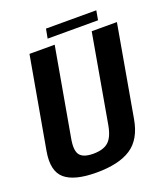

<svg xmlns="http://www.w3.org/2000/svg" viewBox="-140 -866 849 970"><g transform="rotate(-20 284.0 -380.5)"><path d="M213.5 4.5Q94 4.5 43.8 -38.5Q-6.5 -81.5 11.5 -184L98.5 -675H234L150 -200Q139 -139 157.8 -114.8Q176.5 -90.5 230 -90.5Q284 -90.5 311.2 -114.8Q338.5 -139 349.5 -200L433 -675H568.5L482 -184Q464 -81.5 398.5 -38.5Q333 4.5 213.5 4.5ZM211 -716 220.5 -766.5H491L482 -716Z"/></g></svg>

Font: Anybody SemiBold
Style: Italic
Weight: 600
Italic angle: -10°
Designer: Tyler Finck
Foundry: Etcetera Type Company
Version: Version 1.010; ttfautohint (v1.8.3) -l 8 -r 50 -G 200 -x 14 